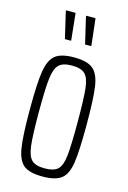

<svg xmlns="http://www.w3.org/2000/svg" viewBox="-111 -757 545 819"><g transform="rotate(15 161.5 -347.5)"><path d="M36 -254Q36 -371 44.5 -423.5Q53 -476 78.5 -497Q104 -518 162 -518Q219 -518 245 -497Q271 -476 279 -423Q287 -370 287 -254Q287 -138 279 -85.5Q271 -33 245 -12.5Q219 8 162 8Q104 8 78.5 -12.5Q53 -33 44.5 -85.5Q36 -138 36 -254ZM247 -254Q247 -358 242 -403Q237 -448 219.5 -465Q202 -482 162 -482Q122 -482 104.5 -465Q87 -448 81.5 -403Q76 -358 76 -254Q76 -151 81.5 -106Q87 -61 104.5 -44.5Q122 -28 162 -28Q202 -28 219.5 -44.5Q237 -61 242 -105.5Q247 -150 247 -254ZM103 -583 76 -698V-703H118L130 -588V-583ZM192 -583 165 -698V-703H206L219 -588V-583Z"/></g></svg>

Font: Saira Ultra Condensed ExLight
Style: Regular
Weight: 200
Width: 1
Designer: Hector Gatti with collaboration of the Omnibus-Type team
Foundry: Omnibus-Type
Version: Version 1.001; ttfautohint (v1.8)